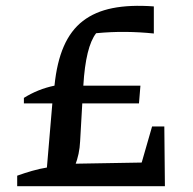

<svg xmlns="http://www.w3.org/2000/svg" viewBox="-20 -639 662 659"><path d="M62 -284V-303Q86 -318 112 -328.5Q138 -339 167 -345Q175 -425 199 -480Q223 -535 264.5 -567Q306 -599 366 -611Q426 -623 508 -617V-524Q460 -529 411 -529.5Q362 -530 310 -525Q274 -479 266 -345H462L457 -284ZM39 0V-36Q64 -45 90 -52.5Q116 -60 141 -64L162 -312H264L255 -154Q253 -110 237.5 -70.5Q222 -31 195 0ZM173 0V-76L520 -82L521 0ZM443 0 502 -205H544L546 0Z"/></svg>

Font: Piazzolla Thin SemiBold
Style: Regular
Weight: 600
Version: Version 2.005